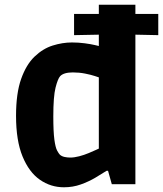

<svg xmlns="http://www.w3.org/2000/svg" viewBox="-20 -781 691 814"><path d="M251 13Q195 13 149 -19Q103 -51 75.5 -118Q48 -185 48 -290Q48 -385 69.5 -446Q91 -507 126.5 -541Q162 -575 203.5 -588Q245 -601 285 -601Q313 -601 339 -597.5Q365 -594 382 -590Q399 -586 399 -586V-634L294 -632V-722H399V-761H554V-722H651V-632L554 -634V0H454L438 -57H432Q412 -44 384 -27.5Q356 -11 322.5 1Q289 13 251 13ZM278 -113Q295 -113 316 -118.5Q337 -124 356 -132Q375 -140 387 -145.5Q399 -151 399 -151V-453Q399 -453 382.5 -458.5Q366 -464 341 -469Q316 -474 289 -474Q250 -474 235 -458Q225 -447 215.5 -409.5Q206 -372 206 -287Q206 -223 210.5 -189.5Q215 -156 222 -143Q229 -130 234 -125Q242 -118 254 -115.5Q266 -113 278 -113Z"/></svg>

Font: Ruda SemiBold
Style: Bold
Weight: 900
Designer: Mariela Monsalve and Angelina Sanchez
Foundry: Mariela Monsalve and Angelina Sanchez
Version: Version 2.000